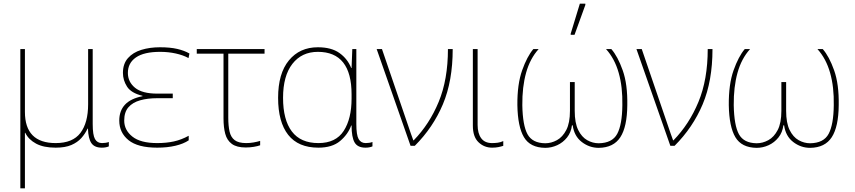

<svg xmlns="http://www.w3.org/2000/svg" viewBox="-20 -796 4668 1048"><path d="M91 232V-528H116V-185Q116 -15 284 -15Q377 -15 419 -70.5Q461 -126 461 -227V-528H486V-119Q486 -59 498.5 -37Q511 -15 537 -15Q558 -15 574 -21V3Q558 10 536 10Q496 10 479 -14.5Q462 -39 460 -94H458Q445 -66 424 -42.5Q403 -19 369.5 -4.5Q336 10 284 10Q218 10 177 -12Q136 -34 118 -71H116V232Z M838 10Q732 10 681.5 -31Q631 -72 631 -138Q631 -191 662 -224.5Q693 -258 758 -271V-273Q696 -288 673.5 -323Q651 -358 651 -398Q651 -448 678.5 -479Q706 -510 752 -524Q798 -538 853 -538Q909 -538 947.5 -529Q986 -520 1014 -504L1009 -479Q980 -495 939.5 -504Q899 -513 854 -513Q766 -513 722 -482.5Q678 -452 678 -398Q678 -349 717 -317Q756 -285 838 -285H923V-260H838Q786 -260 745 -248.5Q704 -237 681 -210.5Q658 -184 658 -138Q658 -86 702.5 -50.5Q747 -15 838 -15Q888 -15 929 -24Q970 -33 1010 -55V-30Q982 -11 937.5 -0.5Q893 10 838 10Z M1321 9Q1272 9 1245.5 -10.5Q1219 -30 1209.5 -65.5Q1200 -101 1200 -149V-503H1054V-528H1424V-503H1226V-154Q1226 -109 1233 -78Q1240 -47 1261 -31Q1282 -15 1324 -15Q1344 -15 1364 -18.5Q1384 -22 1400 -27V-3Q1386 2 1365 5.5Q1344 9 1321 9Z M1718 10Q1608 10 1553 -60Q1498 -130 1498 -262Q1498 -395 1557 -466.5Q1616 -538 1715 -538Q1789 -538 1833 -506.5Q1877 -475 1897 -425H1899L1903 -528H1925V-119Q1925 -59 1937.5 -37Q1950 -15 1976 -15Q1997 -15 2013 -21V3Q1997 10 1975 10Q1932 10 1915.5 -18.5Q1899 -47 1899 -111H1897Q1879 -62 1836 -26Q1793 10 1718 10ZM1718 -15Q1813 -15 1856 -81.5Q1899 -148 1899 -258V-281Q1899 -513 1715 -513Q1627 -513 1576 -447.5Q1525 -382 1525 -262Q1525 -142 1573 -78.5Q1621 -15 1718 -15Z M2221 0 2036 -528H2065L2223 -66Q2226 -58 2229 -49.5Q2232 -41 2236 -30H2238Q2324 -118 2374.5 -240Q2425 -362 2425 -528H2451Q2451 -354 2397.5 -227Q2344 -100 2244 0Z M2666 10Q2623 10 2592 -19.5Q2561 -49 2561 -110V-528H2587V-114Q2587 -68 2606.5 -41.5Q2626 -15 2666 -15Q2681 -15 2696.5 -17Q2712 -19 2727 -26V0Q2715 4 2700 7Q2685 10 2666 10Z M2956 11Q2874 10 2840 -47Q2806 -104 2804 -222Q2803 -336 2830 -412Q2857 -488 2891 -528H2920Q2873 -476 2851.5 -398.5Q2830 -321 2831 -222Q2833 -111 2859.5 -63Q2886 -15 2956 -14Q2989 -14 3020 -31Q3051 -48 3071 -86.5Q3091 -125 3091 -191V-348H3117V-191Q3117 -125 3136 -86.5Q3155 -48 3185 -31Q3215 -14 3248 -14Q3322 -15 3349 -65.5Q3376 -116 3377 -222Q3379 -321 3357 -398.5Q3335 -476 3288 -528H3317Q3352 -488 3379 -412Q3406 -336 3404 -222Q3403 -104 3366 -47Q3329 10 3248 11Q3197 11 3155.5 -21Q3114 -53 3106 -112H3102Q3097 -73 3075 -45.5Q3053 -18 3021.5 -3.5Q2990 11 2956 11ZM3095 -606V-612L3145 -776H3175V-769L3116 -606Z M3639 0 3454 -528H3483L3641 -66Q3644 -58 3647 -49.5Q3650 -41 3654 -30H3656Q3742 -118 3792.5 -240Q3843 -362 3843 -528H3869Q3869 -354 3815.5 -227Q3762 -100 3662 0Z M4110 11Q4028 10 3994 -47Q3960 -104 3958 -222Q3957 -336 3984 -412Q4011 -488 4045 -528H4074Q4027 -476 4005.5 -398.5Q3984 -321 3985 -222Q3987 -111 4013.5 -63Q4040 -15 4110 -14Q4143 -14 4174 -31Q4205 -48 4225 -86.5Q4245 -125 4245 -191V-348H4271V-191Q4271 -125 4290 -86.5Q4309 -48 4339 -31Q4369 -14 4402 -14Q4476 -15 4503 -65.5Q4530 -116 4531 -222Q4533 -321 4511 -398.5Q4489 -476 4442 -528H4471Q4506 -488 4533 -412Q4560 -336 4558 -222Q4557 -104 4520 -47Q4483 10 4402 11Q4351 11 4309.5 -21Q4268 -53 4260 -112H4256Q4251 -73 4229 -45.5Q4207 -18 4175.5 -3.5Q4144 11 4110 11Z"/></svg>

Font: Noto Sans Thin
Style: Regular
Weight: 100
Designer: Monotype Design Team
Foundry: Monotype Imaging Inc.
Version: Version 2.007